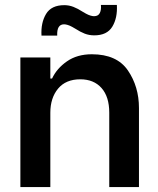

<svg xmlns="http://www.w3.org/2000/svg" viewBox="-20 -762 645 782"><path d="M63 -528H185V-442H192Q211 -483 252.5 -512Q294 -541 354 -541Q456 -541 501 -475Q546 -409 546 -322V0H425V-303Q425 -368 393.5 -403.5Q362 -439 307 -439Q248 -439 216.5 -401Q185 -363 185 -303V0H63ZM242 -741Q261 -741 279 -734Q297 -727 317 -714Q320 -712 330 -706.5Q340 -701 348.5 -698.5Q357 -696 363 -696Q380 -696 386.5 -709Q393 -722 391 -742H456Q459 -689 437.5 -653.5Q416 -618 364 -618Q343 -618 325 -625Q307 -632 287 -645Q284 -647 274 -652.5Q264 -658 255.5 -660.5Q247 -663 241 -663Q211 -663 213 -617H149Q146 -669 167.5 -705Q189 -741 242 -741Z"/></svg>

Font: Be Vietnam SemiBold
Style: Regular
Weight: 600
Designer: Gabriel Lam
Foundry: TypeRant
Version: Version 4.000